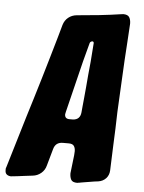

<svg xmlns="http://www.w3.org/2000/svg" viewBox="-122 -777 608 811"><g transform="rotate(5 181.5 -371.5)"><path d="M243 -9H241L236 -8Q216 -8 210 -18.5Q204 -29 204 -46L213 -123L214 -140Q214 -154 208 -162.5Q202 -171 186 -171H161Q130 -171 122 -141L102 -70Q97 -50 81.5 -37Q66 -24 46 -22L38 -21Q23 -19 9 -17.5Q-5 -16 -18 -14L-37 -12H-39L-44 -11Q-55 -11 -62.5 -16.5Q-70 -22 -70 -34Q-70 -37 -70 -40.5Q-70 -44 -68 -48L-2 -268Q9 -303 22 -346Q35 -389 49 -435.5Q63 -482 76.5 -529Q90 -576 102 -617L116 -667Q122 -687 137 -699Q152 -711 172 -713L267 -722Q314 -727 360 -734H362L367 -735Q387 -735 393.5 -724.5Q400 -714 400 -697L395 -615Q390 -543 386.5 -468.5Q383 -394 379 -321L377 -251Q376 -217 374 -179L370 -72Q369 -52 356.5 -38.5Q344 -25 324 -22L308 -20Q280 -15 253 -11ZM254 -602Q254 -609 247 -609Q239 -607 237 -601L216 -522L162 -302Q160 -292 160 -292Q160 -273 180 -273H195Q225 -275 228 -306L230 -328Q232 -348 234 -369Q236 -390 238 -412Q240 -438 242.5 -465.5Q245 -493 248 -522Z"/></g></svg>

Font: Bangerz 2
Style: Regular
Weight: 400
Designer: vernon adams
Foundry: Vernon Adams
Version: Version 2.10;December 28, 2023;FontCreator 13.0.0.2683 64-bi